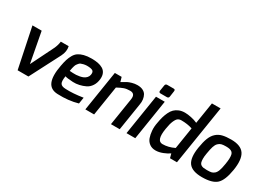

<svg xmlns="http://www.w3.org/2000/svg" viewBox="-30 -1490 2982 2202"><g transform="rotate(30 1461.0 -388.5)"><path d="M87 -531H209L284 -132L432 -431Q456 -481 462 -532H566Q581 -469 546 -399L340 0H197Z M600 -292Q610 -346 621 -381Q632 -416 651 -449Q670 -482 697.5 -500.5Q725 -519 767 -530Q809 -541 867 -541Q914 -541 950.5 -534Q987 -527 1016 -510Q1045 -493 1059 -462Q1073 -431 1069 -388Q1064 -333 1038 -293.5Q1012 -254 974.5 -236Q937 -218 895 -208.5Q853 -199 813 -201Q773 -203 746 -206.5Q719 -210 707 -215Q695 -143 711.5 -117Q728 -91 782 -90Q875 -85 1010 -106L997 -22Q876 13 730 7Q635 4 603.5 -70.5Q572 -145 600 -292ZM718 -293Q722 -293 730 -292Q738 -291 760.5 -290Q783 -289 804 -290Q825 -291 851 -296Q877 -301 896.5 -310Q916 -319 931.5 -336Q947 -353 951 -376Q958 -416 936.5 -429.5Q915 -443 859 -443Q836 -442 817 -437.5Q798 -433 785 -427.5Q772 -422 761.5 -409.5Q751 -397 745 -388Q739 -379 733.5 -361.5Q728 -344 726 -334Q724 -324 720 -303Q718 -297 718 -293Z M1094 0 1178 -531H1268L1285 -472Q1288 -474 1295 -478Q1330 -499 1349.5 -509.5Q1369 -520 1404 -530Q1439 -540 1474 -540Q1517 -540 1546.5 -525.5Q1576 -511 1590 -486Q1604 -461 1608.5 -428.5Q1613 -396 1606 -360L1549 0H1433L1490 -361Q1503 -442 1433 -442Q1387 -442 1354 -430.5Q1321 -419 1272 -392L1210 0Z M1639 0 1723 -531H1839L1755 0ZM1728 -612 1740 -688Q1743 -713 1768 -713H1853Q1875 -713 1871 -688L1860 -612Q1857 -589 1833 -589H1748Q1738 -589 1732.5 -595Q1727 -601 1728 -612Z M1886 -277Q1894 -325 1904 -360.5Q1914 -396 1931 -431.5Q1948 -467 1970.5 -489Q1993 -511 2027 -525Q2061 -539 2104 -539Q2140 -539 2188 -529Q2236 -519 2272 -502L2317 -785H2432L2307 0H2215L2200 -56Q2169 -33 2119 -13.5Q2069 6 2025 6Q1977 6 1944 -18.5Q1911 -43 1897 -82.5Q1883 -122 1879 -173Q1875 -224 1886 -277ZM2003 -266Q1975 -97 2058 -97Q2136 -97 2213 -135L2258 -420Q2193 -442 2112 -442Q2085 -442 2066.5 -429Q2048 -416 2031 -376.5Q2014 -337 2003 -266Z M2436 -267Q2449 -349 2469 -400.5Q2489 -452 2523 -483Q2557 -514 2602.5 -525.5Q2648 -537 2717 -537Q2846 -537 2892 -467.5Q2938 -398 2914 -249Q2890 -101 2832.5 -48Q2775 5 2640 5Q2508 5 2460.5 -59Q2413 -123 2436 -267ZM2552 -258Q2544 -214 2544.5 -184Q2545 -154 2550.5 -136Q2556 -118 2571 -108.5Q2586 -99 2603.5 -96.5Q2621 -94 2649 -94Q2686 -94 2706 -98Q2726 -102 2745.5 -118.5Q2765 -135 2777 -168Q2789 -201 2798 -258Q2806 -304 2807 -335Q2808 -366 2803.5 -387Q2799 -408 2785.5 -419Q2772 -430 2753 -434.5Q2734 -439 2704 -439Q2666 -439 2644 -433Q2622 -427 2603 -408Q2584 -389 2573 -354Q2562 -319 2552 -258Z"/></g></svg>

Font: Exo
Style: DemiBoldItalic
Weight: 600
Designer: Natanael Gama
Version: Version 1